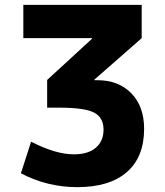

<svg xmlns="http://www.w3.org/2000/svg" viewBox="-20 -540 679 790"><path d="M76 -520H563V-383L368 -212V-210H381Q468 -210 520.5 -156Q573 -102 573 -10Q573 106 502 168Q431 230 298 230Q174 230 66 173L108 43Q209 95 284 95Q342 95 374 68Q406 41 406 -7Q406 -56 367.5 -76.5Q329 -97 224 -97H174V-211L359 -381V-383H76Z"/></svg>

Font: Mplus 1p ExtraBold
Style: Regular
Weight: 800
Version: Version 1.061